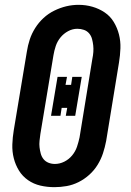

<svg xmlns="http://www.w3.org/2000/svg" viewBox="-20 -766 540 794"><path d="M205 8Q175 8 147 1.5Q119 -5 96 -21Q73 -37 58.5 -60.5Q44 -84 37 -111.5Q30 -139 31 -168.5Q32 -198 37 -228L91 -552Q95 -578 103 -602.5Q111 -627 125.5 -650Q140 -673 160 -691.5Q180 -710 204.5 -722Q229 -734 254 -740Q279 -746 305 -746Q335 -746 362.5 -738Q390 -730 413 -714.5Q436 -699 450.5 -675Q465 -651 472 -623.5Q479 -596 478 -566.5Q477 -537 472 -507L419 -183Q414 -157 406 -132.5Q398 -108 384 -85Q370 -62 349.5 -43.5Q329 -25 305 -13Q281 -1 255.5 3.5Q230 8 205 8ZM207 -88Q227 -88 246 -97.5Q265 -107 278.5 -123.5Q292 -140 298.5 -159.5Q305 -179 309 -198L362 -523Q365 -537 366 -551Q367 -565 365.5 -578.5Q364 -592 360.5 -605Q357 -618 348.5 -628Q340 -638 327 -642.5Q314 -647 300 -647Q280 -647 261.5 -637Q243 -627 230 -611Q217 -595 210.5 -575.5Q204 -556 201 -537L147 -212Q145 -198 143.5 -184Q142 -170 143.5 -157Q145 -144 148.5 -131Q152 -118 160 -108Q168 -98 180.5 -93Q193 -88 207 -88ZM191 -287 218 -448H257L251 -415H274L279 -448H318L291 -287H252L258 -320H235L230 -287Z"/></svg>

Font: Iosevka Gothic
Style: Bold Italic
Weight: 700
Italic angle: -9°
Monospace: yes
Designer: Belleve Invis
Foundry: Belleve Invis
Version: Version 15.5.1; ttfautohint (v1.8.4)